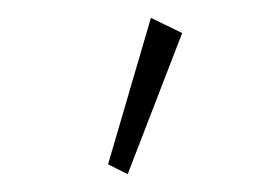

<svg xmlns="http://www.w3.org/2000/svg" viewBox="-20 -717 290 215"><path d="M123 -522 101 -533 149 -697 184 -680Z"/></svg>

Font: Inconsolata UltraCondensed Light
Style: Regular
Weight: 300
Width: 1
Monospace: yes
Designer: Raph Levien, Cyreal, Brenton Simpson
Foundry: Raph Levien, Cyreal, Google
Version: Version 3.001; ttfautohint (v1.8.2.53-6de2)